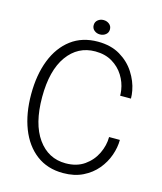

<svg xmlns="http://www.w3.org/2000/svg" viewBox="-127 -963 902 1066"><g transform="rotate(15 324.0 -430.5)"><path d="M594.5 -250Q594.5 -207 578.5 -161.2Q562.5 -115.5 530.5 -77Q498.5 -38.5 450 -14.5Q401.5 9.5 336.5 9.5Q246.5 9.5 183 -38.5Q119.5 -86.5 86.2 -171.8Q53 -257 53 -368.5Q53 -480 86.2 -565Q119.5 -650 183 -697.8Q246.5 -745.5 336.5 -745.5Q411.5 -745.5 464.8 -713.8Q518 -682 549.2 -633Q580.5 -584 590 -532.5Q594.5 -508.5 594.5 -487.5H532.5Q532.5 -501 530 -519Q523.5 -563 499.2 -601.8Q475 -640.5 434 -665Q393 -689.5 336.5 -689.5Q236.5 -689.5 176.2 -605.8Q116 -522 116 -368.5Q116 -215 176.2 -130.8Q236.5 -46.5 336.5 -46.5Q400 -46.5 443.8 -77.2Q487.5 -108 510 -155Q532.5 -202 532.5 -250ZM335.5 -787Q316.5 -787 302.8 -798.2Q289 -809.5 289 -828Q289 -847 302.8 -858.2Q316.5 -869.5 335.5 -869.5Q354.5 -869.5 368.5 -858.2Q382.5 -847 382.5 -828Q382.5 -809.5 368.5 -798.2Q354.5 -787 335.5 -787Z"/></g></svg>

Font: Epilogue Light
Style: Regular
Weight: 300
Designer: Tyler Finck
Foundry: Etcetera Type Co
Version: Version 2.111; ttfautohint (v1.8.3)